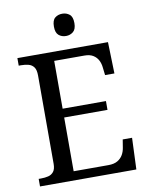

<svg xmlns="http://www.w3.org/2000/svg" viewBox="-98 -981 818 1052"><g transform="rotate(-10 311.5 -455.5)"><path d="M38 0V-42H51Q73 -42 91.5 -46.5Q110 -51 121.5 -65.5Q133 -80 133 -109V-600Q133 -632 122 -647Q111 -662 92.5 -667Q74 -672 51 -672H38V-714H542L547 -539H495L490 -582Q488 -604 478.5 -622.5Q469 -641 450.5 -652.5Q432 -664 402 -664H234V-398H475V-349H234V-50H427Q459 -50 478.5 -61.5Q498 -73 508.5 -91.5Q519 -110 522 -132L529 -175H581L574 0ZM322 -787Q298 -787 281.5 -801Q265 -815 265 -849Q265 -884 281.5 -897.5Q298 -911 322 -911Q345 -911 362 -897.5Q379 -884 379 -849Q379 -815 362 -801Q345 -787 322 -787Z"/></g></svg>

Font: Noto Serif Bengali
Style: Regular
Weight: 400
Designer: Juan Bruce, Universal Thirst, Indian Type Foundry and the Monotype Design Team.
Foundry: Monotype Imaging Inc.
Version: Version 2.003